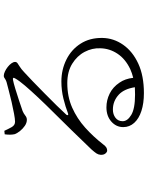

<svg xmlns="http://www.w3.org/2000/svg" viewBox="100 -876 799 1040"><g transform="rotate(-90 500.0 -356.5)"><path d="M311 -733 292 -731Q290 -717 290 -702.5Q290 -688 293 -676Q298 -663 310 -648Q322 -633 338 -622Q354 -611 371 -611Q383 -611 393.5 -619.5Q404 -628 418 -634Q441 -642 474 -653Q507 -664 538.5 -673.5Q570 -683 586 -686Q594 -688 597 -685Q600 -682 594 -673Q582 -652 555.5 -621Q529 -590 491.5 -550Q454 -510 407.5 -463.5Q361 -417 311 -365.5Q261 -314 210 -261Q195 -244 188.5 -234Q182 -224 181 -212Q180 -195 188 -185.5Q196 -176 204 -176Q213 -176 220.5 -180.5Q228 -185 237 -197Q279 -251 328 -295Q377 -339 436.5 -365.5Q496 -392 569 -392Q631 -392 674 -365.5Q717 -339 738.5 -298Q760 -257 758 -213Q757 -163 728.5 -120Q700 -77 645 -51Q623 -41 598 -35Q593 -79 572 -109Q548 -145 512.5 -162.5Q477 -180 438 -180Q391 -180 361 -153.5Q331 -127 331 -89Q331 -55 354 -29.5Q377 -4 418.5 9.5Q460 23 515 23Q609 23 675 -7.5Q741 -38 777 -89.5Q813 -141 814 -202Q815 -270 783 -320Q751 -370 696.5 -397Q642 -424 578 -424Q530 -424 485.5 -413Q441 -402 405 -388Q399 -385 396.5 -389Q394 -393 399 -398Q416 -417 447.5 -449Q479 -481 514 -515.5Q549 -550 580 -580Q611 -610 629 -626Q646 -642 658.5 -649.5Q671 -657 677.5 -662Q684 -667 684 -675Q684 -684 676.5 -694.5Q669 -705 657 -714.5Q645 -724 632 -730Q619 -736 609 -736Q603 -736 599 -733.5Q595 -731 589.5 -727.5Q584 -724 575 -721Q558 -717 529 -709Q500 -701 466.5 -693.5Q433 -686 404 -680.5Q375 -675 360 -675Q341 -675 330.5 -694Q320 -713 311 -733ZM547 -26Q528 -25 507 -25Q431 -25 397 -45.5Q363 -66 363 -92Q363 -117 381.5 -131Q400 -145 426 -145Q473 -145 508 -112Q538 -83 547 -26Z"/></g></svg>

Font: Early Summer Mincho Light
Style: Regular
Weight: 300
Designer: GuiWonder
Version: Version 1.002